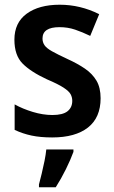

<svg xmlns="http://www.w3.org/2000/svg" viewBox="-20 -623 482 813"><path d="M406 -207Q406 -125 352.5 -83Q299 -41 201 -41Q151 -41 113.5 -49Q76 -57 42 -73V-181Q76 -162 119 -149Q162 -136 202 -136Q246 -136 266 -152Q286 -168 286 -196Q286 -211 279 -224Q272 -237 249 -252Q226 -267 179 -287Q110 -319 75.5 -354Q41 -389 41 -455Q41 -527 93 -565Q145 -603 233 -603Q320 -603 400 -563L362 -471Q329 -487 298 -497.5Q267 -508 232 -508Q160 -508 160 -460Q160 -444 168.5 -431.5Q177 -419 200 -406Q223 -393 266 -373Q308 -354 339.5 -332.5Q371 -311 388.5 -281.5Q406 -252 406 -207ZM291 20Q279 53 259 93.5Q239 134 216 170H145V158Q150 139 156.5 112.5Q163 86 168.5 58.5Q174 31 176 10H291Z"/></svg>

Font: Noto Sans Tamil UI SemiCondensed SemiBold
Style: Regular
Weight: 600
Width: 4
Designer: Jelle Bosma - Monotype Design Team
Foundry: Monotype Imaging Inc.
Version: Version 2.004; ttfautohint (v1.8.4.7-5d5b)